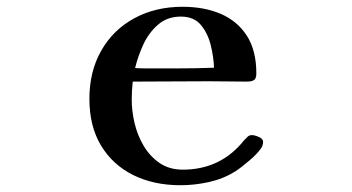

<svg xmlns="http://www.w3.org/2000/svg" viewBox="-20 -539 1040 567"><path d="M612 -339Q584 -338 557 -337.5Q530 -337 502 -337H446Q430 -337 413 -337Q396 -337 379 -338Q387 -372 403 -407Q419 -442 446.5 -466Q474 -490 514 -490Q553 -490 573.5 -465Q594 -440 602.5 -405Q611 -370 612 -339ZM757 -120Q757 -129 744.5 -134.5Q732 -140 724 -140Q716 -140 711 -135Q706 -130 701 -125Q632 -38 520 -38Q480 -38 451.5 -57.5Q423 -77 404.5 -108Q386 -139 377.5 -175Q369 -211 369 -245Q369 -271 372 -298Q428 -298 484 -298.5Q540 -299 595 -299Q624 -299 652.5 -298.5Q681 -298 709 -298Q723 -298 730 -302.5Q737 -307 737 -322Q737 -390 709 -433.5Q681 -477 632 -498Q583 -519 519 -519Q439 -519 376.5 -485Q314 -451 279 -389.5Q244 -328 244 -247Q244 -166 278.5 -109Q313 -52 373.5 -22Q434 8 513 8Q555 8 597.5 -1.5Q640 -11 675 -33Q692 -44 716 -64.5Q740 -85 751 -101Q757 -110 757 -120Z"/></svg>

Font: UoqMunThenKhung
Style: Regular
Weight: 400
Designer: Font-Kai, 金井和夫, 宇文滿月
Foundry: Kazuo Kanai, Moonlit Owen
Version: Version 1.197